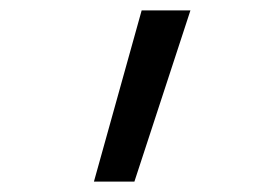

<svg xmlns="http://www.w3.org/2000/svg" viewBox="-20 -158 540 370"><path d="M161 192 253 -138H347L239 192Z"/></svg>

Font: Moesevka
Style: Regular
Weight: 400
Monospace: yes
Designer: Belleve Invis
Foundry: Belleve Invis
Version: Version 32.5.0; ttfautohint (v1.8.4)